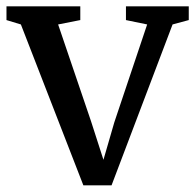

<svg xmlns="http://www.w3.org/2000/svg" viewBox="-23 -566 603 593"><path d="M-3 -504V-546.5H225V-504L156.5 -490.5L258 -192L296.5 -72.5L330 -188L431.5 -490.5L366 -504V-546.5H560V-504L510 -490.5L321.5 6.5H234.5L41.5 -490.5Z"/></svg>

Font: Merriweather Text
Style: Regular
Weight: 400
Designer: Eben Sorkin
Foundry: Eben Sorkin
Version: Version 2.100; ttfautohint (v1.7.19-72a1) -l 8 -r 50 -G 200 